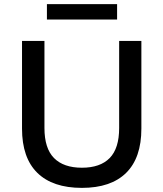

<svg xmlns="http://www.w3.org/2000/svg" viewBox="-20 -904 794 933"><path d="M378 9Q236 9 161.5 -64Q87 -137 87 -279V-705H196V-282Q196 -183 242.5 -136Q289 -89 378 -89Q467 -89 513 -136Q559 -183 559 -282V-705H667V-279Q667 -137 593 -64Q519 9 378 9ZM208 -809V-884H549V-809Z"/></svg>

Font: Nunito Sans 9pt SemiBold
Style: Regular
Weight: 600
Version: Version 3.101;gftools[0.9.27]